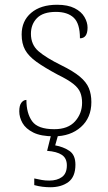

<svg xmlns="http://www.w3.org/2000/svg" viewBox="-20 -563 455 807"><path d="M207 10Q152 10 120 -6Q88 -22 74.5 -46Q61 -70 61 -95Q61 -120 70 -131.5Q79 -143 91 -143Q91 -87 115 -53.5Q139 -20 208 -20Q266 -20 295.5 -53Q325 -86 325 -131Q325 -155 317.5 -174Q310 -193 288 -210.5Q266 -228 223 -249Q167 -279 133.5 -303Q100 -327 85.5 -353.5Q71 -380 71 -418Q71 -475 111 -509Q151 -543 220 -543Q265 -543 293.5 -528.5Q322 -514 335 -491.5Q348 -469 348 -447Q348 -402 316 -402Q316 -464 290 -488.5Q264 -513 215 -513Q161 -513 135.5 -487Q110 -461 110 -421Q110 -375 142 -347.5Q174 -320 237 -289Q288 -264 315.5 -241Q343 -218 353.5 -192.5Q364 -167 364 -134Q364 -68 320 -29Q276 10 207 10ZM191 224Q176 224 159 222Q142 220 124 215V187Q142 191 156 193.5Q170 196 187 196Q220 196 240.5 181Q261 166 261 132Q261 102 240 88Q219 74 178 71L198 -9H228L212 48Q246 54 271.5 71Q297 88 297 129Q297 180 267.5 202Q238 224 191 224Z"/></svg>

Font: Noto Serif Tamil ExtraLight
Style: Regular
Weight: 200
Designer: Indian Type Foundry, Tom Grace, and the Monotype Design Team
Foundry: Monotype Imaging Inc.
Version: Version 2.004; ttfautohint (v1.8.4.7-5d5b)